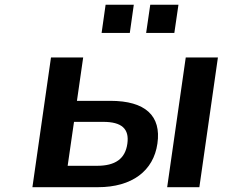

<svg xmlns="http://www.w3.org/2000/svg" viewBox="-20 -778 958 798"><path d="M387.2 0C528.3 0 618.2 -67.4 634.3 -181.6C650.9 -296.4 584.5 -358.9 438.5 -358.9H299.8L325.7 -539.1H191.9L114.7 0ZM808.6 0 885.7 -539.1H752L674.8 0ZM287.6 -271.5H409.2C485.8 -271.5 518.1 -242.7 509.3 -180.7C500.5 -117.7 459 -88.9 383.3 -88.9H261.2ZM519.5 -641.1 536.1 -758.3H418.9L402.3 -641.1ZM704.6 -641.1 721.7 -758.3H604.5L587.4 -641.1Z"/></svg>

Font: Winston SemiBold
Style: Italic
Weight: 600
Italic angle: -8.13011°
Designer: Vernon Adams, Kim Jin-seong, David Berlow, Cristiano Sobral
Foundry: The Winston Project Authors
Version: Version 3.004